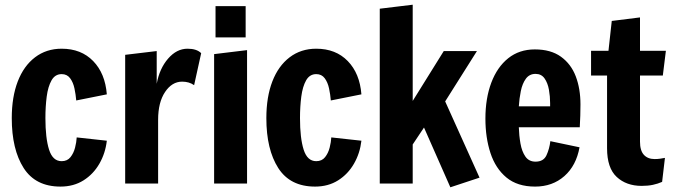

<svg xmlns="http://www.w3.org/2000/svg" viewBox="-20 -780 2865 816"><path d="M237 13Q131 13 80.5 -66Q30 -145 30 -278Q30 -368 55.5 -434Q81 -500 129 -536.5Q177 -573 242 -573Q325 -573 376 -520.5Q427 -468 434 -379L304 -353Q302 -378 296.5 -404Q291 -430 278 -447.5Q265 -465 242 -465Q214 -465 199 -438.5Q184 -412 178.5 -369.5Q173 -327 173 -278Q173 -193 188.5 -144Q204 -95 242 -95Q266 -95 279.5 -112Q293 -129 299 -152.5Q305 -176 306 -196L434 -182Q428 -129 402.5 -84.5Q377 -40 335 -13.5Q293 13 237 13Z M512 0V-547L646 -563V-424Q658 -489 694.5 -531Q731 -573 777 -573Q816 -573 835 -554L805 -418Q784 -433 754 -433Q711 -433 681.5 -389Q652 -345 652 -271V0Z M890 0V-550L1030 -567V0ZM896 -621V-754H1024V-621Z M1319 13Q1213 13 1162.5 -66Q1112 -145 1112 -278Q1112 -368 1137.5 -434Q1163 -500 1211 -536.5Q1259 -573 1324 -573Q1407 -573 1458 -520.5Q1509 -468 1516 -379L1386 -353Q1384 -378 1378.5 -404Q1373 -430 1360 -447.5Q1347 -465 1324 -465Q1296 -465 1281 -438.5Q1266 -412 1260.5 -369.5Q1255 -327 1255 -278Q1255 -193 1270.5 -144Q1286 -95 1324 -95Q1348 -95 1361.5 -112Q1375 -129 1381 -152.5Q1387 -176 1388 -196L1516 -182Q1510 -129 1484.5 -84.5Q1459 -40 1417 -13.5Q1375 13 1319 13Z M1594 0V-743L1734 -760V-351L1866 -563H2007L1872 -349L2018 -25L1894 16L1782 -238L1734 -166V0Z M2254 13Q2179 13 2132.5 -25.5Q2086 -64 2064.5 -129.5Q2043 -195 2043 -276Q2043 -362 2068 -428.5Q2093 -495 2140 -532.5Q2187 -570 2253 -570Q2321 -570 2364 -539Q2407 -508 2427 -455.5Q2447 -403 2447 -336Q2447 -290 2444 -239H2185Q2186 -204 2192 -170Q2198 -136 2213 -114.5Q2228 -93 2256 -93Q2290 -93 2302.5 -120Q2315 -147 2319 -180L2443 -154Q2429 -76 2378.5 -31.5Q2328 13 2254 13ZM2185 -328H2318V-342Q2318 -370 2313 -398.5Q2308 -427 2294.5 -446.5Q2281 -466 2256 -466Q2230 -466 2215 -445.5Q2200 -425 2193.5 -393Q2187 -361 2185 -328Z M2707 10Q2642 10 2601 -28Q2560 -66 2560 -150V-459H2492V-564H2566L2580 -691L2700 -706V-564H2810L2797 -459H2700V-178Q2700 -140 2716.5 -122Q2733 -104 2762 -104Q2775 -104 2785 -105.5Q2795 -107 2806 -109L2794 -7Q2776 1 2755 5.5Q2734 10 2707 10Z"/></svg>

Font: Freeman
Style: Regular
Weight: 400
Designer: Vernon Adams, Aoife Mooney, Rodrigo Fuenzalida
Foundry: Rodrigo Fuenzalida
Version: Version 1.000; ttfautohint (v1.8.4.7-5d5b)